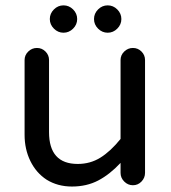

<svg xmlns="http://www.w3.org/2000/svg" viewBox="-20 -682 635 713"><path d="M153.3 -14.6Q114.3 -40 92.8 -84Q71.3 -127.9 71.3 -181.6V-459Q71.3 -477.5 85 -490.7Q98.6 -503.9 117.2 -503.9Q135.7 -503.9 148.9 -490.7Q162.1 -477.5 162.1 -459V-191.4Q162.1 -73.2 268.6 -73.2Q315.4 -73.2 353 -96.7Q390.6 -120.1 427.7 -166V-459Q427.7 -477.5 441.4 -490.7Q455.1 -503.9 473.6 -503.9Q492.2 -503.9 505.4 -490.7Q518.6 -477.5 518.6 -459V-40Q518.6 -21.5 505.4 -7.8Q492.2 5.9 473.6 5.9Q455.1 5.9 441.4 -7.8Q427.7 -21.5 427.7 -40V-77.1Q387.7 -34.2 344.7 -11.7Q301.8 10.7 247.1 10.7Q194.3 10.7 153.3 -14.6ZM215.8 -662.1Q236.3 -662.1 251.5 -647Q266.6 -631.8 266.6 -611.3Q266.6 -590.8 251.5 -575.7Q236.3 -560.5 215.8 -560.5Q195.3 -560.5 180.2 -575.7Q165 -590.8 165 -611.3Q165 -631.8 180.2 -647Q195.3 -662.1 215.8 -662.1ZM379.9 -662.1Q400.4 -662.1 415.5 -647Q430.7 -631.8 430.7 -611.3Q430.7 -590.8 415.5 -575.7Q400.4 -560.5 379.9 -560.5Q359.4 -560.5 344.2 -575.7Q329.1 -590.8 329.1 -611.3Q329.1 -631.8 344.2 -647Q359.4 -662.1 379.9 -662.1Z"/></svg>

Font: jf-openhuninn-2.0
Style: Regular
Weight: 400
Designer: [Kosugi Maru]
Designed by MOTOYA      

[Varela Round]
Joe Prince (Latin component); Avraham Cornfeld (Hebrew component)
Foundry: justfont CO.,LTD.
Version: 2.0